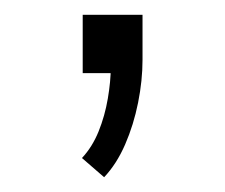

<svg xmlns="http://www.w3.org/2000/svg" viewBox="-20 -99 305 260"><path d="M121 141 91 115Q105 100 113.5 79Q122 58 126 34.5Q130 11 130 -8L140 0H92V-79H173V-18Q173 10 167 40Q161 70 149.5 96.5Q138 123 121 141Z"/></svg>

Font: Nunito Sans 7pt SemiExpanded ExtraLight
Style: Regular
Weight: 250
Width: 6
Designer: Vernon Adams
Foundry: Vernon Adams
Version: Version 3.101;gftools[0.9.27]